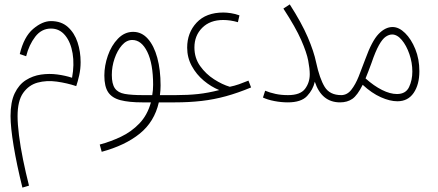

<svg xmlns="http://www.w3.org/2000/svg" viewBox="-20 -461 1994 874"><path d="M82 393Q56 288 42 203Q28 118 28 67Q28 3 47 -36.5Q66 -76 97.5 -96Q129 -116 166.5 -121.5Q204 -127 241 -122Q278 -117 308 -107Q319 -167 310.5 -218Q302 -269 276.5 -300Q251 -331 212 -331Q169 -331 140.5 -294Q112 -257 99 -205L70 -215Q89 -294 131 -329.5Q173 -365 212 -365Q259 -365 289 -338Q319 -311 333 -268.5Q347 -226 347 -178Q347 -147 340.5 -118Q334 -89 327 -69Q285 -83 238.5 -89.5Q192 -96 151.5 -85Q111 -74 85.5 -38Q60 -2 60 68Q60 104 66.5 155.5Q73 207 85 266Q97 325 112 384Z M443 230 434 197Q483 184 530.5 161.5Q578 139 614.5 101Q651 63 667 5H628Q567 5 528.5 -5Q490 -15 472.5 -41Q455 -67 455 -117Q455 -162 471 -208Q487 -254 517 -285Q547 -316 586 -316Q625 -316 653 -284.5Q681 -253 696 -198Q711 -143 711 -72Q711 -49 708 -28H781Q790 -28 796 -24.5Q802 -21 802 -12Q802 5 776 5H703Q683 93 616.5 147Q550 201 443 230ZM630 -28H673Q677 -50 677 -75Q677 -171 650.5 -225Q624 -279 582 -279Q556 -279 535 -255Q514 -231 501.5 -194.5Q489 -158 489 -120Q489 -79 503 -59Q517 -39 548 -33.5Q579 -28 630 -28Z M776 5 780 -28Q836 -28 882 -33Q928 -38 978 -51Q941 -66 907.5 -94Q874 -122 853 -160.5Q832 -199 832 -244Q832 -312 875 -358Q918 -404 997 -404Q1012 -404 1031.5 -401Q1051 -398 1070 -391L1063 -360Q1028 -370 996 -370Q936 -370 900.5 -334.5Q865 -299 865 -245Q865 -197 891 -160.5Q917 -124 954.5 -100Q992 -76 1026 -66Q1039 -69 1047 -71Q1055 -73 1068 -77.5Q1081 -82 1111 -94L1123 -63Q1063 -38 1008.5 -23Q954 -8 897.5 -1.5Q841 5 776 5Z M1291 -28Q1347 -28 1368.5 -56.5Q1390 -85 1390 -123Q1390 -148 1383 -185Q1376 -222 1351 -279Q1326 -336 1270 -422L1299 -441Q1353 -357 1381 -291.5Q1409 -226 1419 -177Q1435 -103 1458 -65.5Q1481 -28 1534 -28Q1546 -28 1550 -23Q1554 -18 1554 -12Q1554 -4 1548.5 0.5Q1543 5 1528 5Q1444 5 1413 -89Q1405 -53 1378 -24Q1351 5 1290 5Q1260 5 1229 -1Q1198 -7 1177 -17L1187 -48Q1209 -39 1234.5 -33.5Q1260 -28 1291 -28Z M1528 5 1533 -28Q1560 -28 1579 -52Q1598 -76 1613 -113.5Q1628 -151 1643 -192Q1673 -275 1703.5 -306.5Q1734 -338 1767 -338Q1796 -338 1824 -310.5Q1852 -283 1870.5 -237.5Q1889 -192 1889 -137Q1889 -76 1863 -38Q1837 0 1789 0Q1755 0 1713.5 -18.5Q1672 -37 1631 -75Q1607 -27 1584 -11Q1561 5 1528 5ZM1671 -174Q1656 -133 1644 -104Q1682 -70 1719 -51.5Q1756 -33 1787 -33Q1827 -33 1842 -64.5Q1857 -96 1857 -135Q1857 -176 1843.5 -215Q1830 -254 1809 -279Q1788 -304 1765 -304Q1751 -304 1736 -294Q1721 -284 1705 -255.5Q1689 -227 1671 -174Z"/></svg>

Font: Noto Sans Arabic ExtCond ExtLt
Style: Regular
Weight: 200
Width: 2
Designer: Monotype Design Team, Nadine Chahine, Nizar Qandah and Khaled Hosny
Foundry: Monotype Imaging Inc.
Version: Version 2.012; ttfautohint (v1.8.4.7-5d5b)